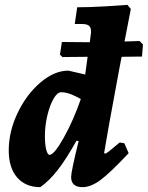

<svg xmlns="http://www.w3.org/2000/svg" viewBox="-20 -759 609 791"><path d="M481 -525 472 -478Q420 -199 409 -129L412 -126Q417 -126 429 -135.5Q441 -145 473 -172L492 -169L510 -128Q433 -46 393.5 -17Q354 12 320 12Q273 12 273 -30Q273 -52 304 -178L295 -179Q253 -104 218 -59Q183 -14 146 12Q85 12 50.5 -28Q16 -68 16 -139Q16 -217 52.5 -293.5Q89 -370 146.5 -419Q204 -468 262 -468L331 -452L341 -525L237 -524L227 -534L235 -586L350 -585L354 -617Q355 -621 355 -629Q355 -646 346.5 -653Q338 -660 319 -660H288L298 -729Q349 -729 416.5 -733Q484 -737 505 -739L519 -722L493 -588L555 -590L569 -576L565 -526ZM313 -351Q300 -359 276.5 -369Q253 -379 232 -379Q216 -379 200.5 -352Q185 -325 175 -283Q165 -241 165 -198Q165 -164 170.5 -142.5Q176 -121 184 -121Q203 -121 242.5 -191.5Q282 -262 313 -351Z"/></svg>

Font: Alegreya ExtraBold
Style: Italic
Weight: 800
Italic angle: -7°
Designer: Juan Pablo del Peral
Foundry: Huerta Tipografica
Version: Version 2.007; ttfautohint (v1.6)